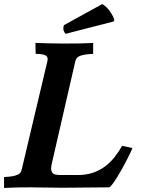

<svg xmlns="http://www.w3.org/2000/svg" viewBox="-50 -925 709 948"><path d="M205 -114Q201 -96 203 -85.5Q205 -75 211 -69.5Q217 -64 225.5 -62.5Q234 -61 242 -61H336Q376 -61 408.5 -72Q441 -83 467.5 -102.5Q494 -122 515 -148.5Q536 -175 553 -205L604 -194Q603 -190 595.5 -174.5Q588 -159 577 -137Q566 -115 552.5 -91Q539 -67 526.5 -47Q514 -27 503.5 -13.5Q493 0 488 0Q431 0 373.5 1Q316 2 256 2Q242 2 220.5 1.5Q199 1 176.5 1Q154 1 133.5 0.5Q113 0 100 0Q68 0 38 0.5Q8 1 -30 3V-51Q-4 -52 12 -55Q28 -58 37.5 -62.5Q47 -67 51 -73Q55 -79 57 -87L184 -623Q186 -631 185 -638Q184 -645 178 -649.5Q172 -654 159.5 -656.5Q147 -659 126 -659L125 -713Q155 -712 190.5 -711Q226 -710 264 -710Q296 -710 334 -710.5Q372 -711 410 -713V-659Q384 -658 367.5 -655Q351 -652 341.5 -647.5Q332 -643 328 -636.5Q324 -630 322 -623ZM455 -905Q478 -891 493.5 -868Q509 -845 514 -828Q514 -821 511 -819L274 -758Q264 -769 263 -780.5Q262 -792 266 -801Z"/></svg>

Font: Lusitana
Style: Bold Italic
Weight: 700
Designer: Ana Paula Megda
Foundry: Ana Paula Megda
Version: Version 1.000; ttfautohint (v1.1) -l 8 -r 50 -G 200 -x 14 -D